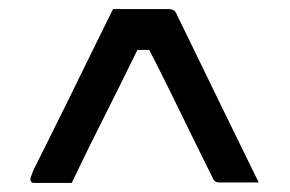

<svg xmlns="http://www.w3.org/2000/svg" viewBox="-20 -770 640 423"><path d="M229 -750Q260 -750 290.5 -750Q321 -750 351 -750Q358 -750 362.5 -747.5Q367 -745 370 -737Q396 -684 417.5 -639.5Q439 -595 459.5 -553Q480 -511 502 -466Q524 -421 550 -368Q529 -368 508 -368Q487 -368 465 -368Q459 -368 455.5 -369.5Q452 -371 449 -377Q427 -421 410 -456Q393 -491 377 -523.5Q361 -556 343.5 -591.5Q326 -627 303 -671L325 -660H258L293 -681Q268 -630 248.5 -590.5Q229 -551 211.5 -516.5Q194 -482 176.5 -446.5Q159 -411 138 -367H55Q52 -367 50.5 -368Q49 -369 48 -370.5Q47 -372 47 -375Q47 -378 48.5 -381.5Q50 -385 54 -396Q62 -412 80.5 -449Q99 -486 124 -536.5Q149 -587 176 -642.5Q203 -698 229 -750Z"/></svg>

Font: Recursive
Style: Regular
Weight: 400
Version: Version 1.085